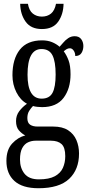

<svg xmlns="http://www.w3.org/2000/svg" viewBox="-20 -760 470 1018"><path d="M184 238Q99 238 56.5 199.5Q14 161 14 93Q14 34 44.5 1Q75 -32 114 -42Q96 -51 80.5 -68.5Q65 -86 65 -118Q65 -148 82 -170.5Q99 -193 123 -210Q88 -229 67 -270.5Q46 -312 46 -361Q46 -447 85 -496.5Q124 -546 203 -546Q233 -546 256 -536.5Q279 -527 296 -512Q304 -520 315 -533.5Q326 -547 341.5 -557.5Q357 -568 376 -568Q399 -568 410.5 -552.5Q422 -537 422 -516Q422 -495 412 -479Q402 -463 379 -463Q379 -480 370.5 -492Q362 -504 351 -504Q341 -504 333.5 -499.5Q326 -495 318 -488Q333 -468 343.5 -440Q354 -412 354 -366Q354 -290 317 -241Q280 -192 203 -192Q193 -192 178 -193.5Q163 -195 155 -198Q145 -188 135 -172.5Q125 -157 125 -134Q125 -109 139.5 -99Q154 -89 179 -89H262Q311 -89 341 -69.5Q371 -50 385 -17.5Q399 15 399 54Q399 139 346.5 188.5Q294 238 184 238ZM201 -237Q242 -237 258.5 -268Q275 -299 275 -365Q275 -434 258 -467Q241 -500 200 -500Q126 -500 126 -364Q126 -237 201 -237ZM186 191Q240 191 270.5 174.5Q301 158 313.5 130Q326 102 326 68Q326 22 306.5 4Q287 -14 250 -14H168Q148 -14 129 -5.5Q110 3 98 25Q86 47 86 86Q86 131 110 161Q134 191 186 191ZM202 -606Q144 -606 116 -645Q88 -684 87 -740H128Q134 -704 154 -688Q174 -672 202 -672Q231 -672 250.5 -688Q270 -704 277 -740H317Q316 -684 288.5 -645Q261 -606 202 -606Z"/></svg>

Font: Noto Serif Thai ExtraCondensed
Style: Regular
Weight: 400
Width: 2
Designer: Monotype Design Team
Foundry: Monotype Imaging Inc.
Version: Version 2.002; ttfautohint (v1.8.4.7-5d5b)